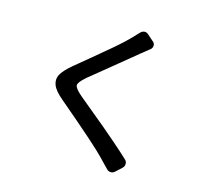

<svg xmlns="http://www.w3.org/2000/svg" viewBox="-117 -934 1234 1127"><g transform="rotate(15 500.0 -371.0)"><path d="M601.6 -782.2Q611.3 -793 625 -794.9Q627 -794.9 627.9 -794.9Q639.6 -794.9 648.4 -787.1L689.5 -751Q699.2 -742.2 698.7 -728.5Q698.2 -714.8 687.5 -706.1Q645.5 -671.9 638.7 -667Q605.5 -638.7 502.9 -555.7Q400.4 -472.7 366.2 -444.3Q323.2 -407.2 323.2 -388.7Q323.2 -370.1 368.2 -332Q375 -326.2 436.5 -275.4Q498 -224.6 533.2 -195.3Q568.4 -166 621.6 -119.6Q674.8 -73.2 710 -40Q719.7 -30.3 719.7 -16.6Q719.7 -2 710 7.8L670.9 43.9Q661.1 52.7 647.5 52.7Q646.5 52.7 645.5 52.7Q631.8 51.8 622.1 41Q614.3 33.2 596.2 14.6Q578.1 -3.9 569.3 -13.7Q516.6 -70.3 263.7 -284.2Q215.8 -324.2 203.1 -356.4Q197.3 -371.1 197.3 -384.8Q197.3 -402.3 206.1 -419.9Q222.7 -450.2 271.5 -491.2Q288.1 -504.9 357.4 -562Q426.8 -619.1 477.5 -662.6Q528.3 -706.1 557.6 -736.3Q592.8 -772.5 601.6 -782.2Z"/></g></svg>

Font: Gen Jyuu GothicL Medium
Style: Regular
Weight: 500
Designer: [Source Han Sans]
Ryoko NISHIZUKA  (kana & ideographs); Paul D. Hunt (Latin, Greek & Cyrillic); Wenlong ZHANG  (bopomofo
Version: Version 1.002.20150607